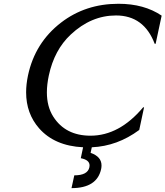

<svg xmlns="http://www.w3.org/2000/svg" viewBox="-20 -767 872 1012"><path d="M418 9.3Q267.6 2 186 -90.8Q117.7 -168.9 117.7 -280.3Q117.7 -322.3 127.4 -368.7Q164.1 -542 301.8 -647.9Q430.7 -747.1 604.5 -747.1Q739.7 -747.1 832 -684.6L800.3 -536.1H795.4Q738.8 -685.5 591.3 -685.5Q460.4 -685.5 353 -585Q266.1 -503.9 237.3 -369.1Q227.1 -321.3 227.1 -279.8Q227.1 -205.1 260.7 -152.3Q324.7 -51.8 457 -51.8Q608.9 -51.8 734.4 -201.2H739.3L713.9 -82Q598.6 3.4 463.9 9.3L457.5 38.6Q515.1 58.6 515.1 105Q515.1 113.8 513.2 123.5Q491.7 224.6 356.9 224.6L371.6 157.2Q442.4 157.2 451.2 114.3Q452.1 109.4 452.1 105Q452.1 75.7 405.8 66.9Z"/></svg>

Font: Classica
Style: Book Oblique
Weight: 400
Italic angle: -12°
Designer: Wojciech Kalinowski "wmk69" (wmk69@o2.pl)
Foundry: Wojciech Kalinowski "wmk69" (wmk69@o2.pl)
Version: Version 2.1.1; 2021-05-14